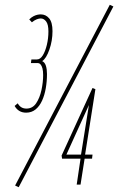

<svg xmlns="http://www.w3.org/2000/svg" viewBox="-20 -770 493 801"><path d="M41 -328 54 -339Q60 -328 69 -322.5Q78 -317 90 -317Q116 -317 131 -339.5Q146 -362 153 -394.5Q160 -427 160 -457Q160 -474 157 -485Q154 -496 149 -501.5Q144 -507 136 -507H109L111 -522H134Q148 -522 158.5 -539Q169 -556 175.5 -583Q182 -610 182 -639Q182 -668 172.5 -680.5Q163 -693 150 -693Q143 -693 133.5 -689.5Q124 -686 113 -677L102 -689Q111 -698 120 -702.5Q129 -707 136.5 -708.5Q144 -710 150 -710Q171 -710 185 -693.5Q199 -677 199 -640Q199 -600 186 -563Q173 -526 156 -515Q167 -510 171.5 -495.5Q176 -481 176 -461Q176 -431 171 -402Q166 -373 155.5 -350Q145 -327 128.5 -313.5Q112 -300 89 -300Q73 -300 61 -307Q49 -314 41 -328ZM58 11 43 4 438 -750 453 -743ZM239 -108 237 -121 366 -403 378 -398 335 -125H366L364 -108H333L316 0H300L316 -108ZM257 -125H318L351 -332Z"/></svg>

Font: Georama ExtraCondensed Thin
Style: Italic
Weight: 100
Width: 2
Italic angle: -9°
Designer: Jean-Baptiste Levee
Foundry: Production Type
Version: Version 1.001